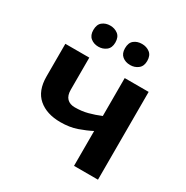

<svg xmlns="http://www.w3.org/2000/svg" viewBox="-171 -893 999 1034"><g transform="rotate(30 328.0 -376.0)"><path d="M209 -545.9V-346.2Q209 -310.5 226.3 -292.7Q243.7 -274.9 274.9 -274.9Q317.9 -274.9 354.7 -284.7Q391.6 -294.4 429.2 -310.1V-545.9H578.1V0H429.2V-216.8Q393.6 -198.2 348.9 -182.6Q304.2 -167 247.1 -167Q161.6 -167 110.8 -210.7Q60.1 -254.4 60.1 -342.8V-545.9ZM153.3 -686Q153.3 -720.7 173.1 -736.3Q192.9 -752 221.2 -752Q249 -752 269.5 -736.3Q290 -720.7 290 -686Q290 -653.3 269.5 -637.2Q249 -621.1 221.2 -621.1Q192.9 -621.1 173.1 -637.2Q153.3 -653.3 153.3 -686ZM350.1 -686Q350.1 -720.7 369.9 -736.3Q389.6 -752 418.9 -752Q446.8 -752 467.5 -736.3Q488.3 -720.7 488.3 -686Q488.3 -653.3 467.5 -637.2Q446.8 -621.1 418.9 -621.1Q389.6 -621.1 369.9 -637.2Q350.1 -653.3 350.1 -686Z"/></g></svg>

Font: Wonky
Style: Regular
Weight: 400
Designer: Monotype Design Team
Foundry: Monotype Imaging Inc.
Version: Version 3.000